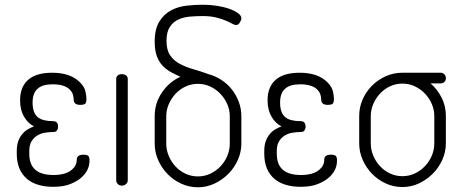

<svg xmlns="http://www.w3.org/2000/svg" viewBox="-20 -786 1955 813"><path d="M334 -131Q347 -131 353 -126.5Q359 -122 359 -106Q359 -63 322 -32Q307 -19 278.5 -7Q250 5 205 5Q136 5 96 -27Q51 -64 51 -135V-147Q51 -171 57.5 -188.5Q64 -206 74.5 -218.5Q85 -231 98 -238.5Q111 -246 124 -251Q99 -263 83 -290Q65 -320 65 -361Q65 -422 104 -452Q138 -478 201 -478Q278 -478 318 -438Q338 -418 342 -398Q346 -378 346 -369Q346 -352 341 -347Q336 -342 319 -342Q292 -342 292 -365Q292 -373 289 -384.5Q286 -396 275 -407Q253 -429 203 -429Q159 -429 139 -410Q118 -392 118 -351Q118 -307 141 -289Q161 -273 205 -273Q226 -273 226 -249Q226 -241 221.5 -234Q217 -227 205 -227Q188 -227 170 -224Q152 -221 137.5 -212Q123 -203 113.5 -187.5Q104 -172 104 -147V-135Q104 -88 131 -66Q156 -45 207 -45Q259 -45 285 -68Q305 -85 305 -110Q305 -131 334 -131Z M496 -472Q507 -472 514 -466.5Q521 -461 521 -452V-22Q521 -14 514 -7Q507 0 496 0Q485 0 478.5 -7Q472 -14 472 -22V-452Q472 -461 478.5 -466.5Q485 -472 496 -472Z M863 -472Q892 -464 917.5 -447.5Q943 -431 961.5 -407.5Q980 -384 991 -355Q1002 -326 1002 -294V-178Q1002 -142 987 -108.5Q972 -75 946.5 -49.5Q921 -24 888 -8.5Q855 7 818 7Q781 7 748 -8Q715 -23 690 -48.5Q665 -74 650 -107.5Q635 -141 635 -178V-294Q635 -349 665.5 -394Q696 -439 744 -461Q721 -471 701.5 -482Q682 -493 667 -509.5Q652 -526 643.5 -550Q635 -574 635 -609Q635 -663 654.5 -694.5Q674 -726 704 -742Q734 -758 770 -762Q806 -766 839 -766Q869 -766 898 -761.5Q927 -757 950 -749Q973 -741 987.5 -730.5Q1002 -720 1002 -709Q1002 -701 995.5 -690.5Q989 -680 979 -680Q973 -680 962.5 -686Q952 -692 935.5 -699Q919 -706 895 -712Q871 -718 838 -718Q810 -718 782.5 -715.5Q755 -713 733.5 -702.5Q712 -692 698.5 -671Q685 -650 685 -613Q685 -574 700.5 -551.5Q716 -529 741.5 -515.5Q767 -502 798.5 -493Q830 -484 863 -472ZM953 -294Q953 -320 942.5 -344.5Q932 -369 913.5 -388.5Q895 -408 870.5 -419.5Q846 -431 818 -431Q790 -431 765.5 -419.5Q741 -408 723 -388.5Q705 -369 694.5 -344.5Q684 -320 684 -294V-178Q684 -151 694.5 -126Q705 -101 723 -81.5Q741 -62 765.5 -50.5Q790 -39 818 -39Q846 -39 870.5 -50.5Q895 -62 913.5 -81.5Q932 -101 942.5 -126Q953 -151 953 -178Z M1382 -131Q1395 -131 1401 -126.5Q1407 -122 1407 -106Q1407 -63 1370 -32Q1355 -19 1326.5 -7Q1298 5 1253 5Q1184 5 1144 -27Q1099 -64 1099 -135V-147Q1099 -171 1105.5 -188.5Q1112 -206 1122.5 -218.5Q1133 -231 1146 -238.5Q1159 -246 1172 -251Q1147 -263 1131 -290Q1113 -320 1113 -361Q1113 -422 1152 -452Q1186 -478 1249 -478Q1326 -478 1366 -438Q1386 -418 1390 -398Q1394 -378 1394 -369Q1394 -352 1389 -347Q1384 -342 1367 -342Q1340 -342 1340 -365Q1340 -373 1337 -384.5Q1334 -396 1323 -407Q1301 -429 1251 -429Q1207 -429 1187 -410Q1166 -392 1166 -351Q1166 -307 1189 -289Q1209 -273 1253 -273Q1274 -273 1274 -249Q1274 -241 1269.5 -234Q1265 -227 1253 -227Q1236 -227 1218 -224Q1200 -221 1185.5 -212Q1171 -203 1161.5 -187.5Q1152 -172 1152 -147V-135Q1152 -88 1179 -66Q1204 -45 1255 -45Q1307 -45 1333 -68Q1353 -85 1353 -110Q1353 -131 1382 -131Z M1803 -433Q1832 -408 1850 -372.5Q1868 -337 1868 -295V-179Q1868 -143 1853 -109.5Q1838 -76 1812.5 -50.5Q1787 -25 1754 -9.5Q1721 6 1684 6Q1647 6 1614 -9Q1581 -24 1556 -49.5Q1531 -75 1516 -108.5Q1501 -142 1501 -179V-295Q1501 -332 1515.5 -365Q1530 -398 1555 -423Q1580 -448 1613 -463Q1646 -478 1684 -478H1686H1687H1847Q1855 -478 1861.5 -471.5Q1868 -465 1868 -455Q1868 -445 1861.5 -439Q1855 -433 1847 -433ZM1819 -295Q1819 -321 1808.5 -345.5Q1798 -370 1779.5 -389.5Q1761 -409 1736.5 -420.5Q1712 -432 1684 -432Q1656 -432 1631.5 -420.5Q1607 -409 1589 -389.5Q1571 -370 1560.5 -345.5Q1550 -321 1550 -295V-179Q1550 -152 1560.5 -127Q1571 -102 1589 -82.5Q1607 -63 1631.5 -51.5Q1656 -40 1684 -40Q1712 -40 1736.5 -51.5Q1761 -63 1779.5 -82.5Q1798 -102 1808.5 -127Q1819 -152 1819 -179Z"/></svg>

Font: AkaAcidDosis
Style: Light
Weight: 300
Designer: Edgar Tolentino, Pablo Impallari, Igino Marini, Aka-Acid
Foundry: Edgar Tolentino, Pablo Impallari, Igino Marini, Aka-Acid
Version: Version 1.007